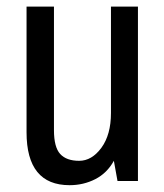

<svg xmlns="http://www.w3.org/2000/svg" viewBox="-20 -542 492 575"><path d="M188.5 12.6Q59.5 12.6 59.5 -146V-522.2H141.6V-152Q141.6 -101.2 160.3 -80.8Q179 -60.4 217 -60.4Q255 -60.4 283.7 -99.5Q312.3 -138.6 312.3 -203.7V-522.2H393.1V0H331.9L321 -60.4Q300.6 -23.5 265.2 -5.4Q229.8 12.6 188.5 12.6Z"/></svg>

Font: Puralecka Narrow
Style: Regular
Weight: 400
Designer: Hector Gatti, Marcela Romero, Pablo Cosgaya and Nicolas Silva
Version: Version 1.004;PS 001.004;hotconv 1.0.70;makeotf.lib2.5.58329